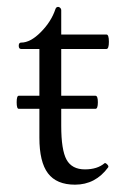

<svg xmlns="http://www.w3.org/2000/svg" viewBox="-20 -513 347 545"><path d="M192.9 11.2Q140.6 11.2 116.2 -21Q91.8 -53.2 91.8 -122.1V-204.1H33.2Q27.3 -204.1 27.3 -222.7Q27.3 -241.2 33.2 -241.2H91.8V-374H40Q33.2 -374 33.2 -383.1Q33.2 -392.1 40 -392.1Q66.4 -392.1 95.9 -421.9Q125.5 -451.7 137.2 -486.8Q139.6 -494.6 147 -493.2Q153.8 -490.2 153.8 -483.9V-415H282.2Q289.1 -415 289.1 -394.5Q289.1 -374 282.2 -374H153.8V-241.2H251Q257.8 -241.2 257.8 -222.7Q257.8 -204.1 251 -204.1H153.8V-155.8Q153.8 -87.4 168.9 -59.8Q184.1 -32.2 221.2 -32.2Q256.3 -32.2 276.9 -49.8Q279.3 -51.3 284.2 -46.4Q289.1 -41.5 287.1 -38.1Q251 11.2 192.9 11.2Z"/></svg>

Font: Junicode SmCond Light
Style: Regular
Weight: 300
Width: 4
Designer: Peter S. Baker
Version: Version 2.206